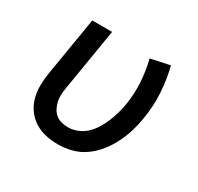

<svg xmlns="http://www.w3.org/2000/svg" viewBox="-120 -664 839 814"><g transform="rotate(30 300.0 -257.0)"><path d="M250 8Q219 8 190 1.5Q161 -5 136.5 -20.5Q112 -36 95 -59Q78 -82 70 -110.5Q62 -139 62 -169.5Q62 -200 67 -231L115 -520H212L162 -217Q159 -200 158 -183Q157 -166 160.5 -150Q164 -134 171 -120Q178 -106 190 -95.5Q202 -85 218 -80.5Q234 -76 251 -76Q274 -76 297 -85Q320 -94 338 -111Q356 -128 369 -149.5Q382 -171 391 -193Q400 -215 406.5 -238Q413 -261 417 -284Q426 -340 422.5 -395Q419 -450 406 -502L499 -522Q514 -463 518 -399Q522 -335 511 -270Q506 -237 496 -204Q486 -171 470.5 -139.5Q455 -108 432.5 -79.5Q410 -51 380.5 -30Q351 -9 317 -0.5Q283 8 250 8Z"/></g></svg>

Font: Iosevka Custom Medium
Style: Italic
Weight: 500
Italic angle: -9°
Designer: Belleve Invis
Foundry: Belleve Invis
Version: Version 27.0.1